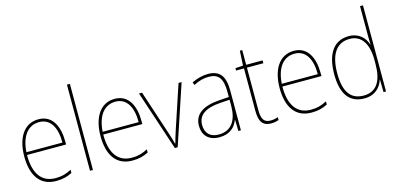

<svg xmlns="http://www.w3.org/2000/svg" viewBox="-69 -1193 3397 1637"><g transform="rotate(-15 1630.0 -375.0)"><path d="M253 -538C119 -538 55 -416 55 -261C55 -100 119 10 266 10C322 10 365 -1 407 -23V-51C355 -24 319 -15 266 -15C144 -15 80 -105 81 -269H426V-295C426 -427 377 -538 253 -538ZM253 -513C355 -513 401 -420 400 -293H82C92 -438 157 -513 253 -513Z M591 0V-760H565V0Z M926 -538C792 -538 728 -416 728 -261C728 -100 792 10 939 10C995 10 1038 -1 1080 -23V-51C1028 -24 992 -15 939 -15C817 -15 753 -105 754 -269H1099V-295C1099 -427 1050 -538 926 -538ZM926 -513C1028 -513 1074 -420 1073 -293H755C765 -438 830 -513 926 -513Z M1314 0H1339L1515 -528H1488L1360 -143C1346 -102 1338 -72 1328 -36H1325C1316 -72 1307 -102 1293 -143L1166 -528H1139Z M1749 -537C1699 -537 1650 -523 1605 -501L1615 -476C1664 -502 1707 -512 1749 -512C1833 -512 1871 -467 1871 -347V-301L1783 -295C1644 -285 1561 -234 1561 -129C1561 -49 1608 10 1706 10C1803 10 1848 -42 1870 -99H1872L1875 0H1897V-353C1897 -483 1849 -537 1749 -537ZM1784 -271 1871 -277V-220C1870 -98 1821 -14 1706 -14C1631 -14 1589 -57 1589 -129C1589 -220 1662 -263 1784 -271Z M2163 -15C2102 -15 2085 -55 2085 -130V-503H2230V-528H2085V-658H2064L2057 -528L1989 -524V-503H2059V-130C2059 -42 2082 10 2163 10C2192 10 2211 5 2230 -2V-27C2212 -20 2190 -15 2163 -15Z M2507 -538C2373 -538 2309 -416 2309 -261C2309 -100 2373 10 2520 10C2576 10 2619 -1 2661 -23V-51C2609 -24 2573 -15 2520 -15C2398 -15 2334 -105 2335 -269H2680V-295C2680 -427 2631 -538 2507 -538ZM2507 -513C2609 -513 2655 -420 2654 -293H2336C2346 -438 2411 -513 2507 -513Z M2986 10C3082 10 3132 -48 3152 -110H3154L3156 0H3178V-760H3152V-526C3152 -491 3152 -457 3154 -420H3152C3134 -482 3081 -538 2992 -538C2862 -538 2789 -438 2789 -255C2789 -83 2853 10 2986 10ZM2986 -15C2869 -15 2816 -98 2816 -255C2816 -426 2879 -513 2993 -513C3097 -513 3152 -428 3152 -284V-248C3152 -103 3102 -15 2986 -15Z"/></g></svg>

Font: Noto Sans Lao SemiCondensed Thin
Style: Regular
Weight: 100
Width: 4
Designer: Monotype Design Team
Foundry: Monotype Imaging Inc.
Version: Version 2.003